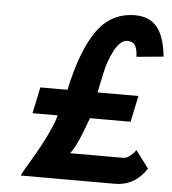

<svg xmlns="http://www.w3.org/2000/svg" viewBox="-52 -768 730 815"><g transform="rotate(5 313.0 -360.0)"><path d="M200.7 -268.1H93.3L116.7 -379.9H232.4Q268.6 -550.3 329.3 -635.3Q390.1 -720.2 491.2 -720.2Q552.2 -720.2 585 -680.7Q617.7 -641.1 626.5 -555.7L511.7 -544.9Q510.3 -592.3 490.7 -603.5Q481.4 -608.9 466.6 -608.9Q451.7 -608.9 437 -594.7Q422.4 -580.6 411.1 -558.1Q388.2 -512.7 378.4 -464.8L360.4 -379.9H534.7L511.2 -268.1H337.9Q335 -260.7 326.4 -237.5Q317.9 -214.4 313.2 -202.9Q308.6 -191.4 300.8 -172.9Q287.1 -140.1 267.1 -112.8H493.2Q507.3 -112.8 522.2 -124.8Q537.1 -136.7 546.4 -150.4L602.1 -76.2Q551.8 0 467.8 0H65.9Q74.7 -18.6 105.5 -69.8Q181.6 -198.2 200.7 -268.1Z"/></g></svg>

Font: Tuffy
Style: BoldItalic
Weight: 700
Italic angle: -12°
Designer: Thatcher Ulrich, Karoly Barta, Michael Everson
Version: Version 001.271